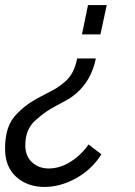

<svg xmlns="http://www.w3.org/2000/svg" viewBox="-57 -526 534 759"><path d="M365 -506 340 -390H267L291 -506ZM322 -295Q299 -184 208 -131Q201 -127 170 -110.5Q139 -94 123.5 -83Q108 -72 85.5 -52.5Q63 -33 53 -8Q43 17 43 48Q43 91 69.5 115.5Q96 140 136 140Q180 140 222.5 113Q265 86 293 45L344 84Q306 144 244 178.5Q182 213 118 213Q52 213 7.5 173.5Q-37 134 -37 61Q-37 15 -25.5 -19Q-14 -53 12 -78.5Q38 -104 60.5 -119Q83 -134 124 -155Q152 -169 164.5 -176.5Q177 -184 197.5 -201Q218 -218 230 -241Q242 -264 248 -295Z"/></svg>

Font: Raleway-v4020 Medium
Style: Italic
Weight: 500
Italic angle: -12°
Designer: Matt McInerney, Pablo Impallari, Rodrigo Fuenzalida
Foundry: Matt McInerney, Pablo Impallari, Rodrigo Fuenzalida
Version: Version 4.020;PS 004.020;hotconv 1.0.88;makeotf.lib2.5.64775